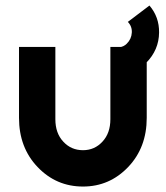

<svg xmlns="http://www.w3.org/2000/svg" viewBox="-20 -672 607 704"><path d="M418.7 -499 428.3 -401Q478.3 -404.3 515.7 -441.3Q562.7 -488.7 563.3 -552.7Q564 -609.7 528 -651.7L448.7 -591.7Q464.7 -575.3 463.3 -552.3Q462 -528.7 444.7 -511.7Q433.7 -500.7 418.7 -499ZM49.7 -500V-240Q49.7 -131 117.7 -59.7Q186 12 284.3 12Q381.7 12 450 -59.7Q518 -131 518 -240V-500H384.7V-234.7Q384.7 -183.7 355.7 -152.7Q327 -121.3 284.3 -121.3Q240.7 -121.3 212 -152.7Q183 -183.7 183 -234.7V-500Z"/></svg>

Font: Unageo Variable
Style: Regular
Weight: 300
Designer: Richard Sepsi
Foundry: Richard Sepsi
Version: Version 2.200